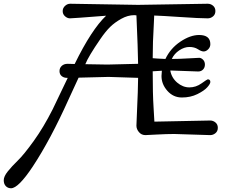

<svg xmlns="http://www.w3.org/2000/svg" viewBox="-211 -716 1224 1026"><path d="M164 -696 527 -690 899 -696Q915 -696 927.5 -685.5Q940 -675 940 -657Q940 -639 927.5 -628.5Q915 -618 899 -618Q857 -618 753 -625Q649 -632 613 -633Q613 -621 611 -588Q605 -491 605 -405Q625 -403 673 -401Q700 -458 753 -493.5Q806 -529 853 -529Q913 -529 913 -480Q913 -464 901.5 -452.5Q890 -441 877.5 -441Q865 -441 846.5 -453Q828 -465 801 -465Q774 -465 747 -447Q720 -429 707 -401Q747 -401 795 -404Q843 -407 853.5 -407Q864 -407 874 -397Q884 -387 884 -371Q884 -355 874 -344.5Q864 -334 848 -334L709 -339H699Q706 -300 736 -274.5Q766 -249 801 -249Q836 -249 866 -270.5Q896 -292 899 -292Q913 -292 913 -278Q913 -268 896.5 -249.5Q880 -231 843.5 -213Q807 -195 761 -195Q715 -195 683.5 -230.5Q652 -266 652 -310Q652 -320 654 -338L605 -335Q605 -213 609.5 -144Q614 -75 614 -66L912 -72Q928 -72 940.5 -61.5Q953 -51 953 -33Q953 -15 940.5 -4.5Q928 6 912 6L720 0Q680 0 625 3Q570 6 566 6Q545 6 531.5 -10Q518 -26 518 -44.5Q518 -63 522 -143Q526 -223 527 -300L369 -305Q341 -305 209 -301Q189 -259 156 -186Q59 30 -36 174Q-113 290 -152 290Q-169 290 -180 278.5Q-191 267 -191 247Q-191 227 -169.5 200Q-148 173 -115.5 141.5Q-83 110 -30.5 37Q22 -36 70 -131Q78 -146 151 -300H146Q130 -300 118.5 -309.5Q107 -319 107 -336Q107 -353 119 -364Q131 -375 150.5 -375Q170 -375 188 -374Q278 -558 356 -632Q177 -618 163 -618Q149 -618 136.5 -629Q124 -640 124 -656.5Q124 -673 136.5 -684.5Q149 -696 164 -696ZM518 -634 506 -635Q472 -635 437 -615.5Q402 -596 377.5 -572Q353 -548 325 -507Q261 -414 245 -373Q351 -371 363 -371Q375 -371 527 -375Q526 -452 518 -634Z"/></svg>

Font: Macondo Swash Caps
Style: Regular
Weight: 400
Designer: John Vargas Beltran
Foundry: John Vargas Beltran
Version: Version 2.001